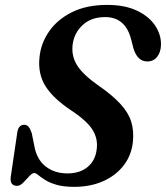

<svg xmlns="http://www.w3.org/2000/svg" viewBox="-20 -732 661 764"><path d="M275.5 11.5Q232.5 11.5 204.5 3.2Q176.5 -5 159.5 -16Q142.5 -27 132.5 -35.2Q122.5 -43.5 116 -43.5Q108 -43.5 96.5 -30.8Q85 -18 72.5 -5.2Q60 7.5 48 7.5Q19 7.5 22.5 -26.5L48 -199.5Q51.5 -235.5 76 -235.5Q87.5 -235.5 94.2 -227Q101 -218.5 106.5 -201.5L116.5 -152Q125.5 -98.5 161 -70.2Q196.5 -42 248.5 -42Q297.5 -42 328.2 -67.2Q359 -92.5 364.5 -136Q371 -178 348.8 -214.5Q326.5 -251 263.5 -292.5Q192 -340 161.2 -388.8Q130.5 -437.5 137 -502.5Q142 -558.5 174.8 -606.2Q207.5 -654 265.8 -683.2Q324 -712.5 406.5 -712.5Q477.5 -712.5 525.8 -689.2Q574 -666 598 -629.2Q622 -592.5 620.5 -552Q619.5 -524 605.2 -505.8Q591 -487.5 566 -487.5Q527.5 -487.5 511.5 -538L502 -574.5Q479.5 -664 398.5 -664Q342.5 -664 308.5 -632Q274.5 -600 269 -554Q263.5 -509.5 286.8 -472.2Q310 -435 370.5 -392.5Q428.5 -352.5 460.2 -317.2Q492 -282 502.5 -246.5Q513 -211 509 -169.5Q504 -116 473.2 -75.2Q442.5 -34.5 391.5 -11.5Q340.5 11.5 275.5 11.5Z"/></svg>

Font: Fraunces 72pt Soft SemiBold
Style: Italic
Weight: 600
Italic angle: -16°
Version: Version 1.000;[b76b70a41]